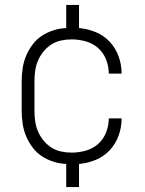

<svg xmlns="http://www.w3.org/2000/svg" viewBox="-20 -655 590 780"><path d="M249 105V11Q223 10 197.5 2Q172 -6 150 -20.5Q128 -35 112 -56.5Q96 -78 86 -102Q76 -126 72 -152.5Q68 -179 68 -205V-325Q68 -351 72 -377.5Q76 -404 86 -428Q96 -452 112 -473.5Q128 -495 150 -509.5Q172 -524 197.5 -532Q223 -540 249 -541V-635H301V-541Q336 -538 369 -524.5Q402 -511 426 -485Q450 -459 462 -425.5Q474 -392 474 -357V-356H422Q422 -385 411 -413Q400 -441 378.5 -460Q357 -479 328.5 -487Q300 -495 271 -495Q250 -495 228.5 -490.5Q207 -486 189 -474.5Q171 -463 157 -446Q143 -429 134.5 -409Q126 -389 123 -368Q120 -347 120 -325V-205Q120 -183 123 -162Q126 -141 134.5 -121Q143 -101 157 -84Q171 -67 189 -55.5Q207 -44 228.5 -39.5Q250 -35 271 -35Q300 -35 328.5 -43Q357 -51 378.5 -70Q400 -89 411 -117Q422 -145 422 -174H474V-173Q474 -138 462 -104.5Q450 -71 426 -45Q402 -19 369 -5.5Q336 8 301 11V105Z"/></svg>

Font: Lode Dark Term
Style: Regular
Weight: 400
Monospace: yes
Designer: Belleve Invis
Foundry: Belleve Invis
Version: Version 29.2.0